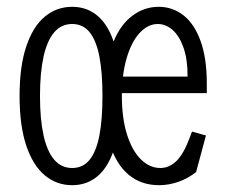

<svg xmlns="http://www.w3.org/2000/svg" viewBox="-20 -532 660 564"><path d="M37.5 -250Q37.5 -337 57.2 -395.8Q77 -454.5 111.8 -483.2Q146.5 -512 192 -512Q237 -512 269 -483.5Q301 -455 318 -396.8Q335 -338.5 335 -250Q335 -161.5 318 -103.2Q301 -45 269 -16.5Q237 12 192 12Q146.5 12 111.8 -16.8Q77 -45.5 57.2 -104.2Q37.5 -163 37.5 -250ZM281 -250Q281 -319 272 -365.8Q263 -412.5 243.5 -437Q224 -461.5 192 -461.5Q160 -461.5 139 -436.8Q118 -412 107.8 -365Q97.5 -318 97.5 -250Q97.5 -182 107.8 -135Q118 -88 139 -63.2Q160 -38.5 192 -38.5Q224 -38.5 243.5 -63Q263 -87.5 272 -134.2Q281 -181 281 -250ZM284 -250 294.5 -298.5Q294.5 -364 314.8 -412.5Q335 -461 369.8 -486.5Q404.5 -512 446 -512Q487 -512 519 -487Q551 -462 569.2 -411.5Q587.5 -361 587.5 -287V-258.5H306.5V-307H555L531 -288V-309.5Q531 -358 519 -392.2Q507 -426.5 487 -444Q467 -461.5 443.5 -461.5Q414.5 -461.5 390.2 -435.2Q366 -409 352 -361Q338 -313 338 -250Q338 -184.5 353.2 -136.5Q368.5 -88.5 394.2 -63.5Q420 -38.5 451 -38.5Q477 -38.5 498 -58.8Q519 -79 536.5 -125.5L544 -145.5L585 -134L556 -26.5Q531 -7 503 2.5Q475 12 447.5 12Q395 12 358.5 -18.2Q322 -48.5 303 -107Q284 -165.5 284 -250Z"/></svg>

Font: Monaspace Xenon Var
Style: Regular
Weight: 400
Designer: Riley Cran and the Lettermatic Team
Version: Version 1.000 (Monaspace Xenon Var)